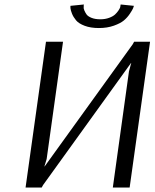

<svg xmlns="http://www.w3.org/2000/svg" viewBox="-20 -836 692 856"><path d="M649 -650 558 0H483L555 -518L565 -555H564L172 -11L166 0H94L185 -650H261L188 -127L178 -94H179L572 -639L578 -650ZM427 -750Q449 -750 466.5 -756.5Q484 -763 493 -771.5Q502 -780 508 -789Q514 -798 516 -804L517 -811L518 -816L577 -810Q576 -806 573.5 -799.5Q571 -793 559.5 -775.5Q548 -758 532.5 -745Q517 -732 487.5 -721.5Q458 -711 421 -711Q384 -711 357.5 -721Q331 -731 319 -745.5Q307 -760 301 -775Q295 -790 294 -800V-810L354 -816L353 -811Q354 -811 353 -805Q352 -799 356 -789.5Q360 -780 366 -771.5Q372 -763 388 -756.5Q404 -750 427 -750Z"/></svg>

Font: ArsenalItalic
Style: Italic
Weight: 400
Italic angle: -9°
Designer: Andrij Shevchenko
Foundry: Stairsfor.com
Version: Version 1.000